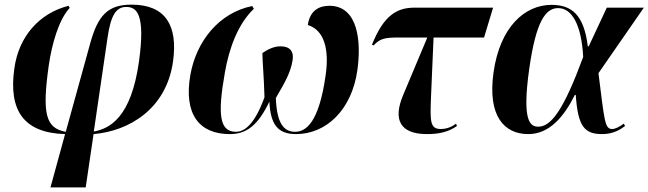

<svg xmlns="http://www.w3.org/2000/svg" viewBox="-20 -569 2800 829"><path d="M198 240H350L384 10C537 -3 698 -98 727 -303C749 -460 694 -549 548 -549C444 -549 402 -501 369 -380L264 0C176 -15 162 -81 190 -283C204 -381 234 -484 281 -535L276 -544C150 -512 61 -412 42 -274C16 -91 83 5 261 10ZM444 -404C458 -503 481 -539 525 -539C569 -539 609 -511 580 -303C546 -61 454 -14 385 -1Z M972 10C1042 10 1092 -24 1143 -130C1148 -33 1178 10 1258 10C1389 10 1499 -95 1523 -266C1540 -386 1528 -544 1402 -544C1357 -544 1318 -523 1309 -461C1381 -439 1402 -354 1386 -244C1357 -39 1301 0 1254 0C1205 0 1175 -37 1171 -146C1212 -216 1234 -255 1243 -307C1250 -346 1233 -369 1191 -369C1163 -369 1136 -356 1113 -340C1113 -301 1119 -251 1122 -149C1081 -36 1038 0 999 0C929 0 918 -70 951 -256C969 -360 1007 -465 1076 -531L1069 -543C926 -514 828 -392 802 -246C772 -75 841 10 972 10Z M1824 10C1878 10 1917 0 1953 -25L1949 -35C1932 -22 1910 -12 1883 -12C1836 -12 1837 -46 1841 -151L1852 -407H2070L2109 -536H1770C1691 -536 1636 -500 1586 -376L1593 -373C1621 -402 1639 -407 1701 -407H1825L1720 -157C1676 -51 1708 10 1824 10Z M2261 10C2351 10 2414 -63 2462 -159H2466C2475 -21 2505 10 2580 10C2628 10 2659 -10 2679 -25L2673 -35C2656 -22 2637 -12 2623 -12C2591 -12 2590 -47 2564 -253L2760 -536H2600L2522 -369H2518C2501 -507 2447 -548 2361 -548C2247 -548 2139 -454 2111 -257C2084 -65 2159 10 2261 10ZM2304 -22C2267 -22 2234 -50 2265 -271C2294 -476 2335 -534 2390 -534C2450 -534 2491 -460 2498 -323C2414 -95 2360 -22 2304 -22Z"/></svg>

Font: Noto Serif Display
Style: Bold Italic
Weight: 700
Italic angle: -12°
Designer: Monotype Design Team
Foundry: Monotype Imaging Inc.
Version: Version 2.009